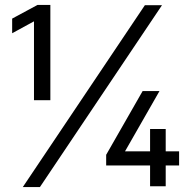

<svg xmlns="http://www.w3.org/2000/svg" viewBox="-20 -754 760 774"><path d="M29 -679V-620L117 -668V-350H183V-734H131ZM72 0H141L633 -733H564ZM408 -130V-87H585V-3H648V-87H702V-144H648V-234H585V-144H484L623 -387H555Z"/></svg>

Font: Matrixport Regular
Style: Regular
Weight: 400
Designer: Ninad Kale (Devanagari), Jonny Pinhorn (Latin)
Foundry: Indian Type Foundry
Version: Version 3.200;PS 1.000;hotconv 16.6.54;makeotf.lib2.5.65590